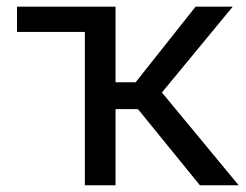

<svg xmlns="http://www.w3.org/2000/svg" viewBox="-20 -548 729 568"><path d="M388.2 -225.1H321.8V0H231V-453.6H30.3V-528.3H321.8V-304.7H381.3L558.6 -528.3H668.5L459 -274.4L686 0H571.3Z"/></svg>

Font: APIMedia Roboto
Style: Regular
Weight: 400
Designer: Google
Version: Version 2.137; 2017